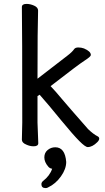

<svg xmlns="http://www.w3.org/2000/svg" viewBox="-20 -733 540 983"><path d="M429 20Q417 20 386 -11Q355 -42 294 -116Q224 -202 183 -248L172 -241V-106L176 0Q176 16 152 16Q133 16 114 7Q92 -2 92 -18L94 -106Q94 -590 92 -697Q92 -713 116 -713Q135 -713 155 -704Q175 -695 175 -679Q172 -592 172 -330L325 -448Q350 -467 360 -482Q366 -490 381 -490Q396 -490 410 -485Q445 -470 445 -452Q445 -447 437 -440Q429 -433 412 -422Q382 -403 239 -292Q265 -265 298 -225Q330 -187 431 -72Q458 -46 480 -35Q488 -31 488 -23Q488 -15 478 -5Q453 20 429 20ZM192 210Q192 201 200 194Q235 167 247 131Q234 129 227 120Q207 97 207 73Q207 49 224 35Q241 21 263 21Q313 21 319 96Q319 132 292 170Q265 208 227 226Q221 230 214 230Q192 230 192 210Z"/></svg>

Font: Moon Stars Kai HW
Style: Bold
Weight: 700
Designer: GuiWonder
Version: Version 1.101